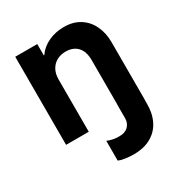

<svg xmlns="http://www.w3.org/2000/svg" viewBox="-176 -651 923 988"><g transform="rotate(-30 285.5 -157.0)"><path d="M54.7 -523.4H185.5V-456.1H188.5Q213.4 -492.2 255.4 -511.7Q297.4 -531.2 347.7 -531.2Q402.3 -531.2 441.7 -506.1Q481 -481 501.2 -437.7Q521.5 -394.5 521.5 -340.8V0H521V23.4Q521.5 81.1 500.2 124.5Q479 168 436.5 192.4Q394 216.8 332.5 216.8Q307.1 216.8 281.7 212.9Q256.3 209 244.1 202.6V85.4Q260.7 92.8 279.8 96.2Q298.8 99.6 312.5 99.1Q347.2 100.1 366.9 81.1Q386.7 62 386.2 31.2V-49.3H386.7V-311.5Q386.7 -362.8 361.6 -389.9Q336.4 -417 292 -417Q262.7 -417 239.5 -404.5Q216.3 -392.1 202.9 -368.2Q189.5 -344.2 189.5 -310.5V0H54.7Z"/></g></svg>

Font: Reddit Sans
Style: Bold
Weight: 700
Designer: Stephen Hutchings
Foundry: Reddit
Version: Version 1.013